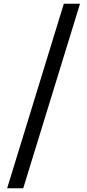

<svg xmlns="http://www.w3.org/2000/svg" viewBox="-20 -824 465 1025"><path d="M18.1 181.2 320.8 -804.2H407.2L104 181.2Z"/></svg>

Font: Source Han Serif JP Heavy
Style: Regular
Weight: 900
Designer: Ryoko NISHIZUKA  (kana & ideographs); Frank Grießhammer (Latin, Greek & Cyrillic); Wenlong ZHANG  (bopomofo); Sandoll Co
Foundry: Adobe Systems Incorporated
Version: Version 1.001;PS 1.001;hotconv 16.6.54;makeotf.lib2.5.65590